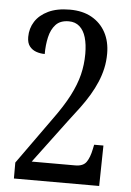

<svg xmlns="http://www.w3.org/2000/svg" viewBox="-52 -764 547 803"><g transform="rotate(5 221.0 -362.0)"><path d="M37 0V-67L175 -260Q219 -320 243.5 -367.5Q268 -415 278.5 -457.5Q289 -500 289 -545Q289 -585 280.5 -614Q272 -643 254 -659Q236 -675 209 -675Q173 -675 154 -654.5Q135 -634 127.5 -601Q120 -568 120 -530Q101 -530 84 -536Q67 -542 56 -556Q45 -570 45 -595Q45 -631 63.5 -660Q82 -689 118.5 -706.5Q155 -724 209 -724Q263 -724 301 -702.5Q339 -681 359.5 -643Q380 -605 380 -554Q380 -522 373.5 -492.5Q367 -463 355 -434.5Q343 -406 326 -377.5Q309 -349 287.5 -320Q266 -291 241 -259L105 -77H288Q321 -77 334.5 -96.5Q348 -116 355 -151L359 -170H398L395 0Z"/></g></svg>

Font: Noto Serif ExtraCondensed
Style: Regular
Weight: 400
Width: 2
Designer: Monotype Design Team
Foundry: Monotype Imaging Inc.
Version: Version 2.013